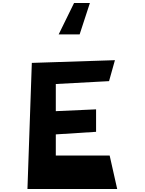

<svg xmlns="http://www.w3.org/2000/svg" viewBox="-20 -1253 959 1273"><path d="M471 -1233H576L508 -1025H369ZM162 0 191 -836 742 -854 703 -715 350 -696V-516L617 -528V-379L350 -362V-222H707L757 0Z"/></svg>

Font: OpenDyslexic
Style: Bold
Weight: 800
Designer: Abbie Gonzalez
Version: Version 0.920;hotconv 1.0.109;makeotfexe 2.5.65596